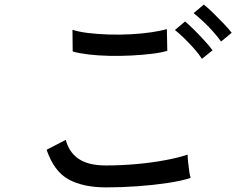

<svg xmlns="http://www.w3.org/2000/svg" viewBox="-20 -846 1040 832"><path d="M439 -34Q341 -34 277.5 -68.5Q214 -103 182 -197L265 -240Q279 -186 321 -157.5Q363 -129 439 -129Q504 -129 571 -135Q638 -141 696.5 -152Q755 -163 793 -176Q793 -166 795 -145Q797 -124 800 -104Q803 -84 806 -75Q766 -62 706 -53Q646 -44 577 -39Q508 -34 439 -34ZM295 -623 294 -717Q321 -708 362 -703Q403 -698 451 -696.5Q499 -695 546.5 -697.5Q594 -700 635 -706Q676 -712 703 -720L705 -626Q680 -618 639 -613Q598 -608 550 -605.5Q502 -603 454 -604Q406 -605 364 -610Q322 -615 295 -623ZM938 -666Q924 -686 903 -709.5Q882 -733 859.5 -754Q837 -775 819 -789L863 -826Q879 -814 902.5 -791Q926 -768 949 -744Q972 -720 984 -704ZM855 -591Q842 -612 821 -635.5Q800 -659 778 -680.5Q756 -702 738 -716L782 -753Q798 -740 821.5 -716.5Q845 -693 867 -669Q889 -645 901 -628Z"/></svg>

Font: Zen Kaku Gothic New Medium
Style: Regular
Weight: 500
Designer: Yoshimichi Ohira
Foundry: Positype
Version: Version 1.002